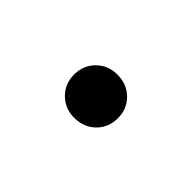

<svg xmlns="http://www.w3.org/2000/svg" viewBox="-28 -447 251 251"><g transform="rotate(45 97.5 -321.0)"><path d="M138 -321Q138 -304 126.5 -292.5Q115 -281 97 -281Q80 -281 68.5 -292.5Q57 -304 57 -321Q57 -338 68.5 -349.5Q80 -361 97 -361Q115 -361 126.5 -349.5Q138 -338 138 -321Z"/></g></svg>

Font: FiraGO ExtraLight
Style: Regular
Weight: 200
Designer: bBox Type
Foundry: bBox Type GmbH
Version: Version 1.001